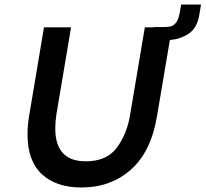

<svg xmlns="http://www.w3.org/2000/svg" viewBox="-20 -821 911 851"><path d="M871 -801 863 -753Q853 -696 816 -671.5Q779 -647 733 -644L676 -307Q650 -149 560.5 -69.5Q471 10 341 10Q229 10 165.5 -49Q102 -108 102 -225Q102 -265 109 -307L175 -700H295L230 -314Q225 -282 225 -252Q225 -106 360 -106Q454 -106 499 -168Q544 -230 557 -314L622 -700H661V-701H706Q727 -701 739.5 -705Q752 -709 762 -723Q772 -737 777 -767L783 -801Z"/></svg>

Font: Be Vietnam SemiBold
Style: Italic
Weight: 600
Italic angle: -9.556°
Designer: Gabriel Lam
Foundry: TypeRant
Version: Version 3.000